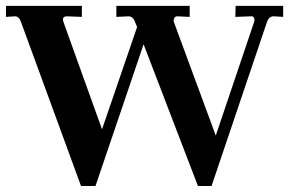

<svg xmlns="http://www.w3.org/2000/svg" viewBox="-23 -617 974 647"><path d="M931.2 -597.2V-560.1L900.9 -562Q882.8 -563 876 -541L689.9 9.8H644L460.9 -467.8L298.8 9.8H250L48.8 -540Q42 -562 27.8 -562L-2.9 -560.1V-597.2H252.9V-560.1L202.1 -562Q189 -562 189 -550.8Q189 -548.8 191.9 -540L320.8 -181.2L439 -525.9Q430.7 -546.4 429.2 -549.8Q422.4 -562 410.2 -562L369.1 -560.1V-597.2H616.2V-560.1L574.2 -562Q566.4 -562 563.5 -554.2Q560.5 -546.4 564 -540L704.1 -160.2L833 -542Q835.9 -549.8 833 -556.6Q830.1 -563.5 821.8 -562L770 -560.1L771 -597.2Z"/></svg>

Font: Unna-Bold
Style: Bold
Weight: 700
Designer: Jorge de Buen U.
Foundry: Omnibus-Type
Version: Version 2.006;PS 002.006;hotconv 1.0.70;makeotf.lib2.5.58329